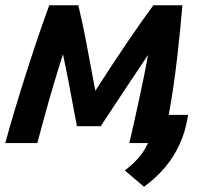

<svg xmlns="http://www.w3.org/2000/svg" viewBox="-24 -544 789 730"><path d="M523.5 166 450.5 104.2Q469.5 89.8 485.4 74.6Q501.2 59.5 514.8 41Q528.2 22.5 538.8 0H467.8Q476.8 -38.5 486 -79.9Q495.2 -121.2 504.5 -164.1Q513.8 -207 522.6 -250.2Q531.5 -293.5 538.8 -335Q514.5 -299 492.2 -265.4Q470 -231.8 448.1 -199.2Q426.2 -166.8 404.4 -133.2Q382.5 -99.8 359 -64.2H268.5Q259.5 -111 251.1 -156.4Q242.8 -201.8 234 -246.6Q225.2 -291.5 215.5 -337.8Q198.2 -283.8 180.6 -224.8Q163 -165.8 147.1 -107.9Q131.2 -50 117.8 0H-4Q11.8 -57.8 32 -125.5Q52.2 -193.2 74.9 -263.9Q97.5 -334.5 120.1 -401.4Q142.8 -468.2 163.2 -524H273.8Q283 -485.8 290.9 -448.6Q298.8 -411.5 305.9 -372.8Q313 -334 321.1 -291.4Q329.2 -248.8 338.5 -198.8Q373.8 -254 405 -301.1Q436.2 -348.2 463.4 -388.2Q490.5 -428.2 514.5 -462.1Q538.5 -496 559.2 -524H669.5Q665.8 -479.2 660.8 -429.2Q655.8 -379.2 649.6 -325.4Q643.5 -271.5 635.5 -216.4Q627.5 -161.2 617.5 -107.2H691.2Q682.2 -46.5 659.4 3.5Q636.5 53.5 602.5 93.5Q568.5 133.5 523.5 166Z"/></svg>

Font: Ubuntu Sans
Style: Italic
Weight: 400
Italic angle: -13.5°
Designer: Dalton Maag Ltd
Foundry: Dalton Maag Ltd
Version: Version 1.006